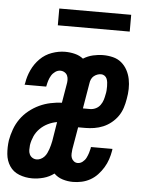

<svg xmlns="http://www.w3.org/2000/svg" viewBox="-60 -747 612 798"><g transform="rotate(5 246.0 -348.5)"><path d="M104 8Q75 8 49.5 -2Q24 -12 9.5 -34Q-5 -56 -7.5 -84Q-10 -112 -6 -141Q-2 -164 6.5 -187.5Q15 -211 29.5 -231.5Q44 -252 64 -268Q84 -284 106.5 -294.5Q129 -305 153 -310Q177 -315 200 -316L213 -393Q215 -402 215 -412Q215 -422 211.5 -430Q208 -438 200 -443Q192 -448 182 -448Q171 -448 161 -441Q151 -434 145 -424Q139 -414 135.5 -403Q132 -392 130 -381Q130 -380 129.5 -379Q129 -378 129 -377H39Q40 -379 40 -381Q40 -383 41 -385Q45 -412 57.5 -439Q70 -466 91 -487Q112 -508 140 -518Q168 -528 195 -528Q216 -528 236 -523Q256 -518 271 -506Q290 -518 311.5 -523Q333 -528 354 -528Q375 -528 395 -523Q415 -518 430 -505.5Q445 -493 454.5 -475.5Q464 -458 468 -438Q472 -418 471.5 -397Q471 -376 467 -355Q464 -336 458 -317.5Q452 -299 441 -283Q430 -267 414 -254Q398 -241 380 -233.5Q362 -226 343 -223Q324 -220 306 -220H276L260 -127Q259 -118 258.5 -108.5Q258 -99 261 -91Q264 -83 271 -77.5Q278 -72 287 -72Q298 -72 307.5 -79.5Q317 -87 322 -97Q327 -107 330.5 -118Q334 -129 336 -139Q336 -140 336 -141Q336 -142 336 -143H426Q426 -141 425.5 -139Q425 -137 425 -135Q422 -117 416 -99Q410 -81 400 -64.5Q390 -48 376.5 -33.5Q363 -19 346 -9.5Q329 0 310.5 4Q292 8 274 8Q252 8 231 1.5Q210 -5 195 -20Q175 -5 151 1.5Q127 8 104 8ZM289 -300H319Q331 -300 342.5 -305.5Q354 -311 361.5 -321.5Q369 -332 372.5 -343.5Q376 -355 378 -367Q380 -375 380.5 -383.5Q381 -392 381 -400Q381 -408 380 -416.5Q379 -425 376 -432Q373 -439 366.5 -443.5Q360 -448 352 -448Q344 -448 336 -445Q328 -442 321.5 -436.5Q315 -431 311.5 -423Q308 -415 307 -407ZM116 -72Q124 -72 132.5 -76Q141 -80 147.5 -87Q154 -94 158 -102.5Q162 -111 165 -119.5Q168 -128 170 -136.5Q172 -145 174 -154L187 -234Q168 -231 149.5 -222Q131 -213 116.5 -198.5Q102 -184 94 -166Q86 -148 83 -129Q82 -119 82 -109Q82 -99 86 -90.5Q90 -82 98 -77Q106 -72 116 -72ZM455 -635H155V-705H455Z"/></g></svg>

Font: Iosevka SS04 Medium
Style: Italic
Weight: 500
Italic angle: -9°
Monospace: yes
Designer: Belleve Invis
Foundry: Belleve Invis
Version: Version 19.0.0; ttfautohint (v1.8.4)